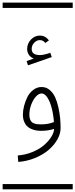

<svg xmlns="http://www.w3.org/2000/svg" viewBox="-20 -990 570 1453"><path d="M350.1 -684.1 322.8 -664.6Q307.1 -686.5 281.2 -686.5Q258.3 -686.5 239 -666.7Q219.7 -647 219.7 -619.1Q219.7 -573.2 282.7 -573.2Q310.1 -573.2 360.8 -590.3L371.6 -558.1L191.9 -495.6L181.2 -527.8L235.4 -546.9Q210.9 -556.2 198.2 -575.9Q185.5 -595.7 185.5 -619.1Q185.5 -661.1 214.4 -690.9Q243.2 -720.7 281.2 -720.7Q323.7 -720.7 350.1 -684.1ZM388.2 -66.4Q383.8 -124 371.1 -173.1Q358.4 -222.2 338.1 -252.4Q317.9 -282.7 294.9 -282.7Q272.9 -282.7 251.2 -258.5Q229.5 -234.4 215.8 -196.8Q202.1 -159.2 202.1 -122.6Q202.1 -103.5 206.5 -90.1Q210.9 -76.7 218.3 -68.6Q225.6 -60.5 237.5 -56.2Q249.5 -51.8 261.7 -50.3Q273.9 -48.8 291 -48.8Q345.7 -48.8 388.2 -66.4ZM438.5 -19.5Q438.5 22.5 413.8 65.9Q389.2 109.4 347.4 145Q305.7 180.7 245.1 205.6Q184.6 230.5 118.2 235.4L114.3 186.5Q172.4 182.1 224.9 160.6Q277.3 139.2 312 109.4Q346.7 79.6 367.4 46.9Q388.2 14.2 389.6 -14.6Q346.2 0 291 0Q271.5 0 253.9 -2.9Q236.3 -5.9 217.3 -13.9Q198.2 -22 184.6 -35.2Q170.9 -48.3 162.1 -70.8Q153.3 -93.3 153.3 -122.6Q153.3 -154.3 162.4 -189.2Q171.4 -224.1 187.7 -256.6Q204.1 -289.1 232.4 -310.3Q260.7 -331.5 294.9 -331.5Q329.1 -331.5 355.5 -309.6Q381.8 -287.6 397 -254.4Q412.1 -221.2 421.9 -177.2Q431.6 -133.3 435.1 -95.2Q438.5 -57.1 438.5 -19.5ZM0 402.8H530.3V442.9H0ZM0 -970.2H530.3V-930.2H0Z"/></svg>

Font: AzarMehrMSRS1
Style: Regular
Weight: 1
Designer: Amin Abedi
Version: Version 1.00